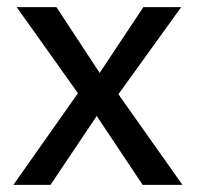

<svg xmlns="http://www.w3.org/2000/svg" viewBox="-20 -520 553 540"><path d="M199.2 -257.8 26.9 -500H138.7L260.3 -314.9L383.3 -500H489.7L313 -254.9L493.2 0H381.3L252 -193.8L122.1 0H17.6Z"/></svg>

Font: Shanti
Style: Regular
Weight: 400
Designer: vernon adams
Foundry: vernon adams
Version: Version 1.000